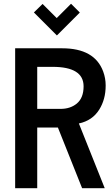

<svg xmlns="http://www.w3.org/2000/svg" viewBox="-20 -995 587 1015"><path d="M401.9 -928.7 280.8 -807.6 159.2 -929.2 205.1 -974.1 279.8 -899.4 355.5 -975.1ZM176.8 -419.4H300.3Q351.6 -419.4 385.7 -447.3Q421.9 -477.1 421.9 -538.6Q421.9 -641.6 258.3 -641.6H176.8ZM60.1 0V-739.7H308.6Q480 -739.7 525.4 -617.2Q538.6 -581.5 538.6 -543.5Q538.6 -505.4 530 -474.1Q521.5 -442.9 504.9 -416Q468.3 -357.4 397 -342.3L533.7 0H414.1L286.1 -320.8H176.8V0Z"/></svg>

Font: News Cycle
Style: Bold
Weight: 700
Version: Version 0.5.1